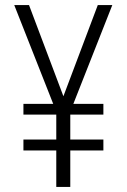

<svg xmlns="http://www.w3.org/2000/svg" viewBox="-20 -734 499 754"><path d="M229 -356 94 -714H36L189 -326H72V-284H201V-186H72V-143H201V0H256V-143H386V-186H256V-284H386V-326H268L421 -714H364Z"/></svg>

Font: Noto Sans Devanagari Condensed Light
Style: Regular
Weight: 300
Width: 3
Designer: Jelle Bosma - Monotype Design Team
Foundry: Monotype Imaging Inc.
Version: Version 2.004